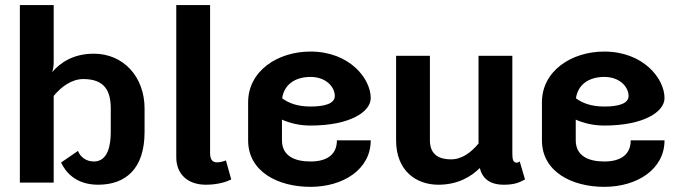

<svg xmlns="http://www.w3.org/2000/svg" viewBox="-20 -720 2690 757"><path d="M191.7 0V-341.7C220.8 -377.5 262.5 -408.3 308.3 -408.3C393.3 -408.3 416.7 -360.8 416.7 -291.7V-200C416.7 -147.5 405.8 -83.3 350 -83.3C318.3 -83.3 295.8 -102.5 287.5 -125L220.8 -79.2C237.5 -43.3 277.5 8.3 366.7 8.3C476.7 8.3 550 -55.8 550 -200V-291.7C550 -418.3 465.8 -508.3 350 -508.3C267.5 -508.3 216.7 -471.7 185.8 -435.8C189.2 -445.8 191.7 -459.2 191.7 -475V-700H58.3V0Z M891.7 -12.5 870.8 -87.5C870.8 -87.5 853.3 -80 835.8 -80C821.7 -80 808.3 -85.8 808.3 -116.7V-700H675V-100C675 -35 718.3 8.3 791.7 8.3C839.2 8.3 873.3 -3.3 891.7 -12.5Z M1204.2 -516.7C1074.2 -516.7 958.3 -440 958.3 -316.7V-166.7C958.3 -43.3 1075.8 16.7 1204.2 16.7C1332.5 16.7 1441.7 -51.7 1441.7 -166.7H1308.3C1308.3 -109.2 1267.5 -83.3 1204.2 -83.3C1140.8 -83.3 1091.7 -105.8 1091.7 -166.7V-248.3C1121.7 -235 1159.2 -225 1204.2 -225C1360 -225 1441.7 -279.2 1441.7 -333.3C1441.7 -410.8 1357.5 -516.7 1204.2 -516.7ZM1092.5 -332.5C1100 -385.8 1142.5 -416.7 1204.2 -416.7C1265 -416.7 1300 -377.5 1300 -341.7C1300 -311.7 1260.8 -300 1204.2 -300C1151.7 -300 1116.7 -314.2 1092.5 -332.5Z M1866.7 -500V-154.2C1839.2 -120.8 1802.5 -91.7 1758.3 -91.7C1715.8 -91.7 1675 -106.7 1675 -166.7V-500H1541.7V-166.7C1541.7 -46.7 1620.8 8.3 1708.3 8.3C1785.8 8.3 1838.3 -24.2 1871.7 -57.5C1881.7 -16.7 1910.8 8.3 1966.7 8.3C2014.2 8.3 2031.7 -3.3 2050 -12.5L2029.2 -83.3C2029.2 -83.3 2020 -76.7 2012.5 -79.2C2003.3 -82.5 2000 -90 2000 -116.7V-500Z M2362.5 -516.7C2232.5 -516.7 2116.7 -440 2116.7 -316.7V-166.7C2116.7 -43.3 2234.2 16.7 2362.5 16.7C2490.8 16.7 2600 -51.7 2600 -166.7H2466.7C2466.7 -109.2 2425.8 -83.3 2362.5 -83.3C2299.2 -83.3 2250 -105.8 2250 -166.7V-248.3C2280 -235 2317.5 -225 2362.5 -225C2518.3 -225 2600 -279.2 2600 -333.3C2600 -410.8 2515.8 -516.7 2362.5 -516.7ZM2250.8 -332.5C2258.3 -385.8 2300.8 -416.7 2362.5 -416.7C2423.3 -416.7 2458.3 -377.5 2458.3 -341.7C2458.3 -311.7 2419.2 -300 2362.5 -300C2310 -300 2275 -314.2 2250.8 -332.5Z"/></svg>

Font: BoonHome
Style: Bold
Weight: 700
Designer: Sungsit Sawaiwan
Foundry: Sungsit Sawaiwan
Version: Version 0.2